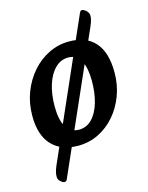

<svg xmlns="http://www.w3.org/2000/svg" viewBox="-119 -697 727 942"><g transform="rotate(-15 244.5 -226.5)"><path d="M95 169Q88 172 76.5 164Q65 156 61 146Q54 124 72 82L378 -613Q382 -622 388 -623Q394 -625 406 -616.5Q418 -608 422 -597Q429 -576 409 -532L105 157Q102 166 95 169ZM202 15Q116 15 68.5 -35.5Q21 -86 21 -184Q21 -249 42.5 -304.5Q64 -360 101 -402Q138 -444 186.5 -467.5Q235 -491 289 -491Q375 -491 420.5 -440Q466 -389 466 -286Q466 -224 445.5 -169.5Q425 -115 389 -73.5Q353 -32 305 -8.5Q257 15 202 15ZM226 -60Q264 -60 291.5 -88Q319 -116 333.5 -165Q348 -214 348 -275Q348 -340 328.5 -378Q309 -416 264 -416Q227 -416 198.5 -388Q170 -360 154.5 -311.5Q139 -263 139 -201Q139 -132 161 -96Q183 -60 226 -60Z"/></g></svg>

Font: Alkatra
Style: Regular
Weight: 400
Designer: Suman Bhandary
Version: Version 1.100;gftools[0.9.22]